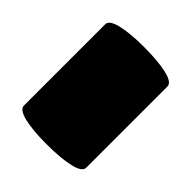

<svg xmlns="http://www.w3.org/2000/svg" viewBox="-67 -245 336 336"><g transform="rotate(-45 100.5 -77.0)"><path d="M0 0V-154H201V0ZM201 0V-154Q211 -154 216 -133Q221 -112 221 -78Q221 -43 216 -21.5Q211 0 201 0ZM0 0Q-10 0 -15 -21.5Q-20 -43 -20 -78Q-20 -113 -15 -133.5Q-10 -154 0 -154Z"/></g></svg>

Font: Alexandria SemiBold
Style: Regular
Weight: 600
Designer: Mohamed Gaber
Foundry: Kief Type Foundry
Version: Version 5.100